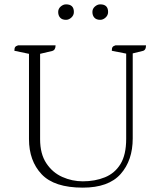

<svg xmlns="http://www.w3.org/2000/svg" viewBox="-20 -849 733 881"><path d="M360 12Q229 12 171 -49.5Q113 -111 113 -211V-602L46 -616Q46 -628 49.5 -633Q53 -638 63 -641H235Q235 -619 219 -615L164 -602V-210Q164 -143 192.5 -100Q221 -57 266 -37Q311 -17 360 -17Q416 -17 461.5 -35.5Q507 -54 533 -96.5Q559 -139 559 -212V-603L493 -616Q493 -628 496.5 -633Q500 -638 510 -641H650Q650 -618 634 -615L589 -604V-214Q589 -113 533.5 -50.5Q478 12 360 12ZM440 -758Q422 -758 413 -768Q404 -778 404 -794Q404 -809 415.5 -819Q427 -829 440 -829Q476 -829 476 -794Q476 -779 464.5 -768.5Q453 -758 440 -758ZM283 -758Q265 -758 256 -768Q247 -778 247 -794Q247 -809 258.5 -819Q270 -829 283 -829Q319 -829 319 -794Q319 -779 307.5 -768.5Q296 -758 283 -758Z"/></svg>

Font: Petrona ExtraLight
Style: Regular
Weight: 200
Designer: Ringo R. Seeber
Foundry: Ringo R. Seeber
Version: Version 2.001; ttfautohint (v1.8.3)